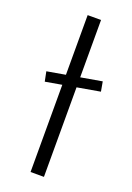

<svg xmlns="http://www.w3.org/2000/svg" viewBox="-134 -731 536 782"><g transform="rotate(20 134.0 -340.0)"><path d="M33.5 -365.5 25 -407.5 255 -447.5 262.5 -405.5ZM105 0V-680H163V0Z"/></g></svg>

Font: Karla Light
Style: Regular
Weight: 300
Designer: Jonathan Pinhorn
Version: Version 2.004;gftools[0.9.33]